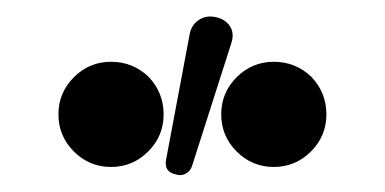

<svg xmlns="http://www.w3.org/2000/svg" viewBox="-20 -764 461 230"><path d="M191 -555Q176 -558 179 -573L207 -722Q209 -734 218 -740Q227 -746 238.5 -743.5Q250 -741 255.5 -732.5Q261 -724 257 -712L210 -565Q208 -559 202.5 -556Q197 -553 191 -555ZM113 -564Q87 -564 68.5 -582.5Q50 -601 50 -627Q50 -653 68.5 -671.5Q87 -690 113 -690Q139 -690 158 -672Q176 -653 176 -627Q176 -601 157.5 -582.5Q139 -564 113 -564ZM308 -564Q282 -564 263.5 -582.5Q245 -601 245 -627Q245 -653 263.5 -671.5Q282 -690 308 -690Q334 -690 353 -672Q371 -653 371 -627Q371 -601 352.5 -582.5Q334 -564 308 -564Z"/></svg>

Font: Tsunagi Gothic Black
Style: Regular
Weight: 900
Designer: Yoshimichi Ohira
Foundry: Positype
Version: Version 1.001